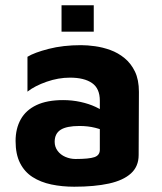

<svg xmlns="http://www.w3.org/2000/svg" viewBox="-20 -692 612 727"><path d="M261 15Q215 15 174.5 6.5Q134 -2 103.5 -21.5Q73 -41 56 -74.5Q39 -108 39 -158Q39 -205 58.5 -240Q78 -275 118 -294Q158 -313 219 -313Q253 -313 285 -306Q317 -299 342.5 -287Q368 -275 383 -261L389 -189Q369 -201 341 -208Q313 -215 281 -215Q232 -215 209.5 -200.5Q187 -186 187 -155Q187 -136 198 -121Q209 -106 227.5 -98Q246 -90 266 -90Q317 -90 337.5 -97Q358 -104 358 -125V-311Q358 -357 328.5 -377.5Q299 -398 245 -398Q201 -398 156.5 -382.5Q112 -367 84 -345V-477Q110 -493 164.5 -507Q219 -521 287 -521Q311 -521 340 -517Q369 -513 398 -502.5Q427 -492 451.5 -472Q476 -452 491 -421Q506 -390 506 -344L505 -105Q505 -62 476 -35.5Q447 -9 392.5 3Q338 15 261 15ZM213 -572V-672H335V-572Z"/></svg>

Font: Maven Pro
Style: Bold
Weight: 700
Designer: Joe Prince
Foundry: Joe Prince
Version: Version 2.103